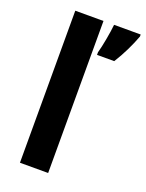

<svg xmlns="http://www.w3.org/2000/svg" viewBox="-144 -831 686 902"><g transform="rotate(20 199.5 -380.0)"><path d="M213 0V-760H72V0ZM399 -750V-760H266C262 -719 249 -648 239 -613V-600H325C356 -649 382 -704 399 -750Z"/></g></svg>

Font: Noto Sans Kannada SemiCondensed
Style: Bold
Weight: 700
Width: 4
Designer: Jelle Bosma - Monotype Design Team
Foundry: Monotype Imaging Inc.
Version: Version 2.005